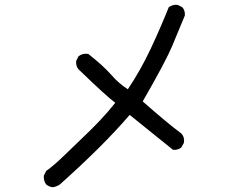

<svg xmlns="http://www.w3.org/2000/svg" viewBox="-20 -745 1040 806"><path d="M201.2 41Q185.5 39.1 173.8 29.3Q162.1 13.7 164.1 -7.8L173.8 -27.3Q207 -50.8 251.5 -94.2Q295.9 -137.7 331.1 -170.9Q366.2 -204.1 400.4 -240.2Q434.6 -276.4 463.9 -313.5Q428.7 -338.9 309.6 -454.1Q297.9 -467.8 299.8 -489.3L309.6 -508.8Q327.1 -522.5 350.6 -518.6Q415 -467.8 446.3 -431.6Q477.5 -395.5 516.6 -370.1Q571.3 -452.1 612.3 -539.6Q653.3 -627 688.5 -714.8Q704.1 -726.6 725.6 -724.6L745.1 -714.8Q757.8 -701.2 755.9 -679.7Q729.5 -615.2 702.1 -550.3Q674.8 -485.4 579.1 -319.3Q680.7 -229.5 741.2 -184.6Q755.9 -168.9 752 -145.5L741.2 -126Q727.5 -114.3 706.1 -116.2L524.4 -262.7Q415 -134.8 231.4 29.3Q216.8 39.1 201.2 41Z"/></svg>

Font: NaikaiFont
Style: Regular-Lite
Weight: 400
Version: Version 1.67